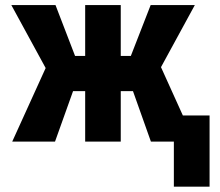

<svg xmlns="http://www.w3.org/2000/svg" viewBox="-20 -548 851 743"><path d="M494.6 -195.3H447.3V0H309.6V-195.3H262.7L192.9 0H27.3L156.7 -284.7L23.9 -528.3H194.8L270.5 -331.5H309.6V-528.3H447.3V-331.5H486.3L563 -528.3H733.9L603 -288.1L733.4 0H564ZM791 174.3H652.8V-101.1H791Z"/></svg>

Font: MAUL Condensed Bold
Style: Condensed Bold
Weight: 700
Designer: MAUL
Version: Version 1.0; 2020; ttfautohint (v1.8.3)